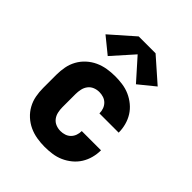

<svg xmlns="http://www.w3.org/2000/svg" viewBox="-215 -895 1030 1030"><g transform="rotate(45 300.0 -380.0)"><path d="M298 8Q268 8 238 3Q208 -2 181 -14.5Q154 -27 131.5 -47.5Q109 -68 94.5 -94.5Q80 -121 74.5 -150.5Q69 -180 69 -210V-310Q69 -340 74.5 -369.5Q80 -399 94.5 -425.5Q109 -452 131.5 -472.5Q154 -493 181 -505.5Q208 -518 238 -523Q268 -528 298 -528Q326 -528 354.5 -524Q383 -520 409 -508.5Q435 -497 457.5 -478.5Q480 -460 495 -436Q510 -412 517.5 -384Q525 -356 525 -328Q525 -328 525 -328Q525 -328 525 -327H379Q379 -327 379 -327.5Q379 -328 379 -328Q379 -344 373.5 -359.5Q368 -375 356.5 -386.5Q345 -398 329.5 -403Q314 -408 298 -408Q279 -408 262 -401Q245 -394 234 -379.5Q223 -365 219 -346.5Q215 -328 215 -310V-210Q215 -192 219 -173.5Q223 -155 234 -140.5Q245 -126 262 -119Q279 -112 298 -112Q314 -112 329.5 -117Q345 -122 356.5 -133.5Q368 -145 373.5 -160.5Q379 -176 379 -192Q379 -192 379 -192.5Q379 -193 379 -193H525Q525 -192 525 -192Q525 -192 525 -192Q525 -164 517.5 -136Q510 -108 495 -84Q480 -60 457.5 -41.5Q435 -23 409 -11.5Q383 0 354.5 4Q326 8 298 8ZM193 -576 102 -650 236 -768H364L498 -650L407 -576L300 -696Z"/></g></svg>

Font: Iosevka Custom Heavy Extended
Style: Regular
Weight: 900
Width: 7
Monospace: yes
Designer: Belleve Invis
Foundry: Belleve Invis
Version: Version 11.2.4; ttfautohint (v1.8.4)